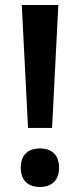

<svg xmlns="http://www.w3.org/2000/svg" viewBox="-20 -734 320 767"><path d="M188 -223 213 -714H67L92 -223ZM63 -64C63 -9 97 13 140 13C181 13 216 -9 216 -64C216 -120 181 -141 140 -141C97 -141 63 -120 63 -64Z"/></svg>

Font: Noto Sans Myanmar SemiBold
Style: Regular
Weight: 600
Designer: Monotype Design Team
Foundry: Monotype Imaging Inc.
Version: Version 2.107